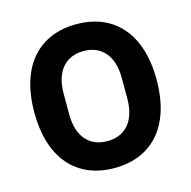

<svg xmlns="http://www.w3.org/2000/svg" viewBox="-106 -815 926 931"><g transform="rotate(-15 357.0 -349.0)"><path d="M357 12C542 12 664 -112 664 -349C664 -586 542 -710 357 -710C172 -710 50 -586 50 -349C50 -112 172 12 357 12ZM357 -123C266 -123 211 -186 211 -297V-401C211 -512 266 -575 357 -575C448 -575 503 -512 503 -401V-297C503 -186 448 -123 357 -123Z"/></g></svg>

Font: LVC Sans
Style: Bold
Weight: 700
Designer: Mike Abbink, Paul van der Laan, Pieter van Rosmalen
Foundry: Bold Monday
Version: Version 3.0